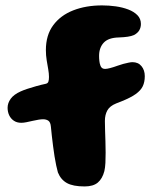

<svg xmlns="http://www.w3.org/2000/svg" viewBox="-20 -660 584 708"><path d="M292 27.5Q249.2 27.5 226.8 15Q204.2 2.5 193.5 -24.2Q190.4 -35 187.2 -50.2Q184 -65.4 181.1 -83.4Q178.2 -101.4 175.8 -120.6Q173.4 -139.9 171.2 -158.5Q169 -177.1 167.6 -193.2Q166.2 -209.2 158.4 -214.8Q150.6 -220.2 138.9 -220.2Q132 -220.2 122.9 -218.8Q113.8 -217.2 101.1 -214.5Q87.6 -211.4 77.2 -209.3Q66.8 -207.2 58.4 -207.2Q42.4 -207.2 31.1 -214.8Q19.8 -222.4 13.9 -234.9Q8 -247.5 8 -262.6Q8 -279.6 19.2 -295.5Q30.5 -311.4 56.5 -323.1Q66.4 -327.6 81.9 -332.7Q97.4 -337.8 114.9 -342.7Q132.5 -347.6 148 -350.8Q156.1 -352.4 158.4 -358.8Q160.6 -365.2 160.6 -376.2Q160.6 -388.9 157.9 -404.2Q155.1 -419.6 152.2 -437.5Q149.2 -455.4 149.2 -475.4Q149.2 -530.4 176.2 -566.9Q203.2 -603.5 250.1 -621.8Q297 -640.1 356.5 -640.1Q381.5 -640.1 406.8 -636.6Q432.1 -633 453.1 -625Q474 -617 486.8 -603.9Q499.6 -590.8 499.6 -571.6Q499.6 -558.8 493.6 -548.3Q487.5 -537.9 474.1 -530.8Q464.6 -526.6 450.8 -524.6Q436.9 -522.6 418.5 -521.9Q379.8 -521.1 362.6 -502.7Q345.4 -484.2 345.4 -453.9Q345.4 -449.6 345.6 -444.9Q345.9 -440.1 346.4 -435.3Q347 -430.5 347.8 -426.4Q350.1 -415.8 354.6 -410.8Q359.1 -405.9 367.8 -405.9Q374.2 -405.9 386.2 -409Q398.2 -412.1 414.2 -417.9Q424.4 -421.6 434.7 -424.4Q445 -427.1 453.9 -428.9Q462.9 -430.8 468.2 -430.8Q489.8 -430.8 501.8 -416Q513.9 -401.2 513.9 -379.1Q513.9 -357.5 506.4 -341.9Q499 -326.4 480.2 -313Q468.1 -304.2 450.6 -296.1Q433 -287.9 408.4 -278.6Q384.8 -269.1 375.8 -252.8Q366.8 -236.5 366.8 -214.1Q366.8 -198.1 367.5 -178.5Q368.2 -158.9 368.8 -138Q369.4 -117.1 369.5 -96.9Q369.6 -76.8 368.7 -59.2Q367.8 -41.8 364.8 -28.9Q357.6 -1.1 340.7 13.2Q323.8 27.5 292 27.5Z"/></svg>

Font: Gluten Thin
Style: Regular
Weight: 100
Designer: Tyler Finck
Foundry: Etcetera Type Company
Version: Version 1.300